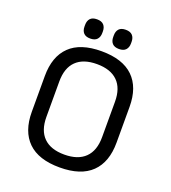

<svg xmlns="http://www.w3.org/2000/svg" viewBox="-149 -933 940 1055"><g transform="rotate(20 321.0 -405.5)"><path d="M236.8 -710.9Q210.4 -710.9 197.8 -724.6Q185.1 -738.3 185.1 -762.2V-772Q185.1 -795.9 197.8 -809.6Q210.4 -823.2 236.8 -823.2Q263.7 -823.2 276.4 -809.3Q289.1 -795.4 289.1 -772V-762.2Q289.1 -738.8 276.4 -724.9Q263.7 -710.9 236.8 -710.9ZM404.8 -710.9Q378.4 -710.9 365.7 -724.6Q353 -738.3 353 -762.2V-772Q353 -795.9 365.7 -809.6Q378.4 -823.2 404.8 -823.2Q431.6 -823.2 444.3 -809.3Q457 -795.4 457 -772V-762.2Q457 -738.8 444.3 -724.9Q431.6 -710.9 404.8 -710.9ZM73.2 -223.1V-432.1Q73.2 -546.4 135.3 -606.7Q197.3 -667 320.8 -667Q444.3 -667 506.6 -606.4Q568.8 -545.9 568.8 -432.1V-223.1Q568.8 -108.9 506.6 -48.3Q444.3 12.2 320.8 12.2Q197.3 12.2 135.3 -48.3Q73.2 -108.9 73.2 -223.1ZM483.9 -224.1V-431.2Q483.9 -510.3 442.1 -551Q400.4 -591.8 320.8 -591.8Q241.2 -591.8 199.7 -551Q158.2 -510.3 158.2 -431.2V-224.1Q158.2 -145 199.7 -104Q241.2 -63 320.8 -63Q400.4 -63 442.1 -104Q483.9 -145 483.9 -224.1Z"/></g></svg>

Font: Sofia Sans
Style: Regular
Weight: 400
Designer: Botio Nikoltchev, Ani Petrova
Foundry: lettersoup
Version: Version 4.100